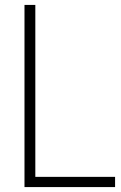

<svg xmlns="http://www.w3.org/2000/svg" viewBox="-20 -760 490 780"><path d="M79.5 0V-740H123.5V-41.5H447.5V0Z"/></svg>

Font: Encode Sans Condensed Condensed ExtraLight
Style: Regular
Weight: 200
Width: 3
Designer: Multiple Designers
Foundry: Impallari Type
Version: Version 3.000; ttfautohint (v1.8.3) -l 8 -r 50 -G 200 -x 14 